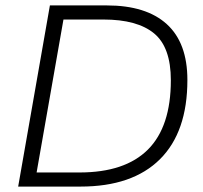

<svg xmlns="http://www.w3.org/2000/svg" viewBox="-20 -688 750 708"><path d="M47 0 164 -668H374Q519 -668 595 -599Q671 -530 671 -393Q671 -201 569.5 -100.5Q468 0 277 0ZM115 -52H273Q441 -52 525.5 -136.5Q610 -221 610 -392Q610 -514 548 -565Q486 -616 362 -616H214Z"/></svg>

Font: Gantari Light
Style: Italic
Weight: 300
Italic angle: -10°
Version: Version 1.000